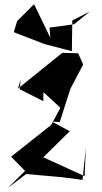

<svg xmlns="http://www.w3.org/2000/svg" viewBox="-20 -862 487 919"><path d="M185 -107 314 -234 228 -280 266 -278 317 -437 378 -553 354 -607 278 -609 66 -438 79 -482 74 -435 187 -378 188 -421 269 -346 225 -264 33 -112 100 -44 18 37 105 -29C165 -24 220 -19 275 -14L375 -1L391 -154L385 -19L172 -116ZM221 -681 143 -842 62 -761 46 -708 193 -651 324 -617 326 -764 410 -807 335 -746 217 -730Z"/></svg>

Font: Asimov Silicon
Style: Regular
Weight: 400
Designer: Google
Version: Version 2.000980; 2014